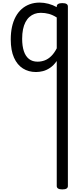

<svg xmlns="http://www.w3.org/2000/svg" viewBox="-20 -539 638 1482"><path d="M258 17Q201 17 157 -10.5Q113 -38 88 -94Q63 -150 63 -235Q63 -287 72.5 -331Q82 -375 101 -410Q120 -445 147 -469Q174 -493 209 -506Q244 -519 286 -519Q319 -519 353.5 -510Q388 -501 418 -484V-489Q418 -502 429 -508.5Q440 -515 461 -515Q483 -515 493.5 -508.5Q504 -502 504 -489V897Q504 910 493.5 916.5Q483 923 461 923Q440 923 429 916.5Q418 910 418 897V-68Q394 -34 366.5 -15.5Q339 3 311.5 10Q284 17 258 17ZM151 -239Q151 -184 164 -144.5Q177 -105 203.5 -84Q230 -63 270 -63Q299 -63 325.5 -73Q352 -83 375.5 -106Q399 -129 418 -166V-404Q387 -424 357 -432Q327 -440 295 -440Q269 -440 247 -432Q225 -424 207 -408Q189 -392 176.5 -368Q164 -344 157.5 -312Q151 -280 151 -239Z"/></svg>

Font: Playwrite FR Trad
Style: Regular
Weight: 400
Designer: Veronika Burian, José Scaglione
Foundry: TypeTogether
Version: Version 1.000